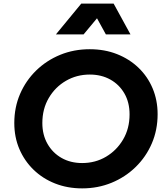

<svg xmlns="http://www.w3.org/2000/svg" viewBox="-20 -1029 922 1061"><path d="M434 12Q353 12 284.5 -15Q216 -42 165.5 -91Q115 -140 87 -205.5Q59 -271 59 -349Q59 -436 91 -510Q123 -584 180 -639.5Q237 -695 312.5 -726Q388 -757 476 -757Q558 -757 626.5 -730Q695 -703 745.5 -654.5Q796 -606 823.5 -540.5Q851 -475 851 -398Q851 -311 819 -236.5Q787 -162 729.5 -106Q672 -50 596.5 -19Q521 12 434 12ZM434 -128Q507 -128 566 -163Q625 -198 660.5 -258.5Q696 -319 696 -397Q696 -463 667.5 -512.5Q639 -562 589.5 -589.5Q540 -617 476 -617Q404 -617 344.5 -582.5Q285 -548 249.5 -487.5Q214 -427 214 -349Q214 -284 242.5 -234Q271 -184 320.5 -156Q370 -128 434 -128ZM289 -839 429 -1009H608L701 -839H565L516 -928L442 -839Z"/></svg>

Font: Plus Jakarta Sans ExtraBold
Style: Italic
Weight: 800
Italic angle: -8°
Designer: Gumpita Rahayu
Foundry: Tokotype
Version: Version 2.071; ttfautohint (v1.8.4.7-5d5b);gftools[0.9.29]